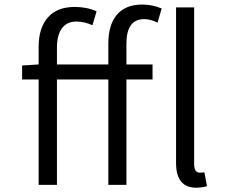

<svg xmlns="http://www.w3.org/2000/svg" viewBox="-20 -829 1040 861"><path d="M465.8 -540V-633.8Q465.8 -717.8 504.4 -763.2Q543 -808.6 618.2 -808.6Q663.1 -808.6 705.1 -791L686.5 -727.5Q655.3 -743.2 626 -743.2Q546.9 -743.2 546.9 -632.8V-540H664.1V-472.7H546.9V0H465.8V-472.7H235.4V0H153.3V-472.7H79.1V-535.2L153.3 -540V-619.1Q153.3 -704.1 194.8 -751Q236.3 -797.9 315.4 -797.9Q369.1 -797.9 413.1 -778.3L394.5 -715.8Q358.4 -732.4 322.3 -732.4Q280.3 -732.4 257.8 -702.1Q235.4 -671.9 235.4 -616.2V-540ZM896.5 -56.6 908.2 5.9Q885.7 12.7 859.4 12.7Q769.5 12.7 769.5 -98.6V-795.9H850.6V-92.8Q850.6 -54.7 876 -54.7Q885.7 -54.7 896.5 -56.6Z"/></svg>

Font: Gen Shin Gothic Monospace Normal
Style: Regular
Weight: 350
Designer: [Source Han Sans]
Ryoko NISHIZUKA  (kana & ideographs); Paul D. Hunt (Latin, Greek & Cyrillic); Wenlong ZHANG  (bopomofo
Version: Version 1.002.20150607